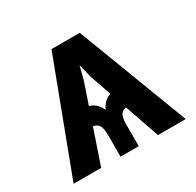

<svg xmlns="http://www.w3.org/2000/svg" viewBox="-124 -684 837 821"><g transform="rotate(-30 294.0 -273.0)"><path d="M433.6 0 308.6 -361.8 263.7 -545.9H362.8L570.8 0ZM249 0V-109.4Q249 -145 236.6 -159.2Q224.1 -173.3 188.5 -173.8V-263.7Q220.7 -263.7 249.8 -251.7Q278.8 -239.7 293.9 -205.1Q309.6 -239.7 338.4 -251.7Q367.2 -263.7 399.4 -263.7V-173.8Q364.3 -173.3 351.6 -159.4Q338.9 -145.5 338.9 -109.4V0ZM17.1 0 223.1 -545.9H323.2L275.9 -361.3L153.3 0Z"/></g></svg>

Font: Inter Cardless
Style: Bold
Weight: 700
Designer: Rasmus Andersson
Foundry: rsms
Version: Version 4.001;git-9221beed3